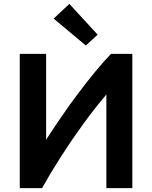

<svg xmlns="http://www.w3.org/2000/svg" viewBox="-20 -971 786 991"><path d="M82 0V-693H218V-250Q253 -304 295 -365.5Q337 -427 382.5 -487.5Q428 -548 471.5 -601Q515 -654 553 -693H663V0H529V-483Q470 -414 410 -331.5Q350 -249 295 -163Q240 -77 197 0ZM423 -736 257 -875 338 -951 484 -792Z"/></svg>

Font: Ubuntu Sans
Style: Bold
Weight: 700
Designer: Dalton Maag Ltd
Foundry: Dalton Maag Ltd
Version: Version 1.006; ttfautohint (v1.8.4.7-5d5b)